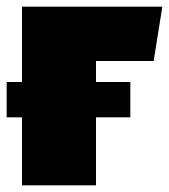

<svg xmlns="http://www.w3.org/2000/svg" viewBox="-26 -556 507 576"><path d="M435 -373 461 -536H40V-310H-6V-204H40V0H262V-204H365V-310H262V-373Z"/></svg>

Font: Fira Sans Ultra
Style: Regular
Weight: 950
Designer: Carrois Corporate & Edenspiekermann AG
Foundry: Carrois Corporate GbR & Edenspiekermann AG
Version: Version 4.203;PS 004.203;hotconv 1.0.88;makeotf.lib2.5.64775